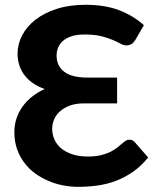

<svg xmlns="http://www.w3.org/2000/svg" viewBox="-20 -754 634 782"><path d="M532.5 -593.5Q522.5 -577 512.8 -573Q503 -569 495.5 -569Q484 -569 471.2 -576Q458.5 -583 439.5 -591.2Q420.5 -599.5 393 -606.5Q365.5 -613.5 324.5 -613.5Q293.5 -613.5 272 -606.5Q250.5 -599.5 236.8 -587.8Q223 -576 216.8 -560.5Q210.5 -545 210.5 -528Q210.5 -485 241.8 -461.5Q273 -438 336 -438H457V-333H323Q288 -333 263.2 -323.5Q238.5 -314 222.8 -299.2Q207 -284.5 199.8 -266.2Q192.5 -248 192.5 -230Q192.5 -206.5 201.8 -185.8Q211 -165 229.2 -149.8Q247.5 -134.5 274.8 -125.5Q302 -116.5 338 -116.5Q369.5 -116.5 392.2 -122.2Q415 -128 431.5 -136.5Q448 -145 460 -155Q472 -165 483 -174Q488.5 -179 494.5 -182Q500.5 -185 507.5 -185Q513 -185 518.5 -182.8Q524 -180.5 528.5 -175.5L583.5 -112.5Q554 -76.5 520.5 -53.5Q487 -30.5 450.8 -17Q414.5 -3.5 376 1.8Q337.5 7 298 7Q267.5 7 236.5 1Q205.5 -5 176.5 -17.5Q147.5 -30 122.5 -48.2Q97.5 -66.5 78.8 -91.5Q60 -116.5 49.2 -147.5Q38.5 -178.5 38.5 -216Q38.5 -246 47.5 -272.5Q56.5 -299 72.8 -321.2Q89 -343.5 111.8 -361.2Q134.5 -379 162 -391.5Q131 -402.5 110 -418.2Q89 -434 76 -453Q63 -472 57.2 -493.2Q51.5 -514.5 51.5 -535.5Q51.5 -574 70.2 -610Q89 -646 124.5 -673.8Q160 -701.5 211.5 -718Q263 -734.5 328.5 -734.5Q408.5 -734.5 466.2 -712Q524 -689.5 566 -651.5Z"/></svg>

Font: Lato Heavy
Style: Regular
Weight: 800
Designer: Lukasz Dziedzic
Foundry: tyPoland Lukasz Dziedzic
Version: Version 2.007; 2014-02-27